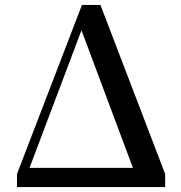

<svg xmlns="http://www.w3.org/2000/svg" viewBox="-20 -760 737 780"><path d="M311 -637 520 -78H100ZM61 0H651V-53L388 -740H313L49 -53V0Z"/></svg>

Font: Noto Serif SC SemiBold
Style: Regular
Weight: 600
Designer: Ryoko NISHIZUKA 西塚涼子 (kana & ideographs); Frank Grießhammer (Latin, Greek & Cyrillic); Wenlong ZHANG 张文龙 (bopomofo); San
Foundry: Adobe
Version: Version 2.001;hotconv 1.1.0;makeotfexe 2.6.0